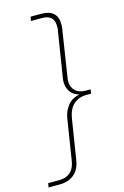

<svg xmlns="http://www.w3.org/2000/svg" viewBox="-188 -790 666 1030"><g transform="rotate(-15 145.5 -275.0)"><path d="M153 -730Q196 -730 218.5 -709.5Q241 -689 241 -648Q241 -642 240.5 -635.5Q240 -629 239 -622L198 -358Q197 -354 197 -350Q197 -346 197 -341Q197 -310 217.5 -290Q238 -270 276 -270H302L299 -247H273Q230 -247 201.5 -221.5Q173 -196 165 -146L129 80Q121 129 89.5 154.5Q58 180 9 180H-52L-48 157H14Q52 157 75.5 136Q99 115 105 75L141 -152Q147 -190 170.5 -220.5Q194 -251 237 -259Q203 -268 187.5 -292Q172 -316 172 -345Q172 -350 172.5 -356Q173 -362 174 -367L214 -619Q216 -626 216 -632.5Q216 -639 216 -645Q216 -707 150 -707H88L92 -730Z"/></g></svg>

Font: MuseoModerno Thin Thin
Style: Italic
Weight: 250
Italic angle: -9°
Version: Version 1.003